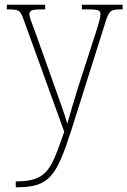

<svg xmlns="http://www.w3.org/2000/svg" viewBox="-20 -556 541 816"><path d="M47 215V240H48C188 240 218 198 282 1L426 -455C444 -512 448 -516 497 -516H501V-536H328V-516H359C403 -516 407 -509 407 -495C407 -481 399 -455 389 -423L311 -182C292 -119 277 -71 266 -30C255 -72 226 -147 202 -217L132 -413C114 -462 105 -483 105 -495C105 -510 112 -516 155 -516H172V-536H9V-516H11C63 -516 66 -514 84 -463L253 4C197 163 183 215 47 215Z"/></svg>

Font: Noto Serif Armenian SemiCondensed Thin
Style: Regular
Weight: 100
Width: 4
Designer: Monotype Design Team
Foundry: Monotype Imaging Inc.
Version: Version 2.008